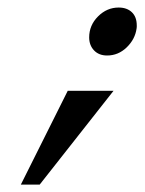

<svg xmlns="http://www.w3.org/2000/svg" viewBox="-20 -356 387 512"><path d="M265.6 -208Q243.7 -208 230.7 -221.7Q217.8 -235.4 217.8 -256.3Q217.8 -288.6 241.5 -312.3Q265.1 -335.9 296.4 -335.9Q318.4 -335.9 331.5 -323.5Q344.7 -311 344.7 -288.1V-284.2L344.2 -279.8Q340.3 -251.5 317.9 -229.7Q295.4 -208 265.6 -208ZM35.6 136.2 160.6 -113.8H282.7L85.9 136.2Z"/></svg>

Font: Damion
Style: Regular
Weight: 400
Designer: Vernon Adams
Foundry: Vernon Adams
Version: Version 1.100; ttfautohint (v1.8.4.7-5d5b)